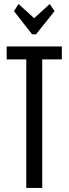

<svg xmlns="http://www.w3.org/2000/svg" viewBox="-20 -930 339 950"><path d="M13 -636V-700H286V-636H189V0H110V-636ZM139 -760 49 -875 72 -910 149 -840 226 -910 250 -875 158 -760Z"/></svg>

Font: Pathway Gothic One
Style: Regular
Weight: 400
Version: Version 1.003; ttfautohint (v1.8.4.7-5d5b);gftools[0.9.26]